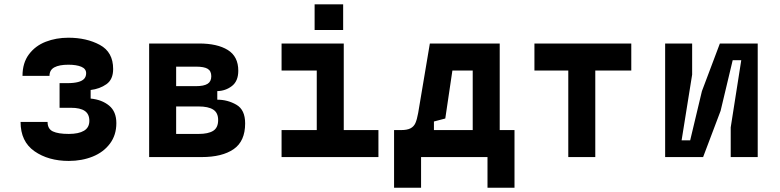

<svg xmlns="http://www.w3.org/2000/svg" viewBox="-20 -733 3640 896"><path d="M76 -164H202Q202 -131.4 226.8 -119.7Q251.6 -108 301 -108Q347 -108 372 -122.9Q397 -137.8 397 -169.2Q397 -200.6 375.7 -215.3Q354.4 -230 311 -230H258V-345H294Q324.8 -345 344.4 -350.2Q364 -355.4 373 -365.6Q382 -375.8 382 -391.2Q382 -412 359.4 -421.5Q336.8 -431 299 -431Q256.8 -431 233.9 -418.8Q211 -406.6 211 -379H85Q85 -439.4 115 -479.4Q145 -519.4 193.5 -538.2Q242 -557 299 -557Q383.8 -557 445.9 -523.5Q508 -490 508 -411Q508 -362 476.6 -340Q445.2 -318 403 -313V-273Q455.4 -268 489.2 -240.2Q523 -212.4 523 -158.4Q523 -102.8 493.1 -62.8Q463.2 -22.8 412.7 -2.4Q362.2 18 301 18Q205.8 18 140.9 -27.2Q76 -72.4 76 -164Z M676 -530H909Q994.2 -530 1043.1 -499.7Q1092 -469.4 1092 -403Q1092 -354.6 1062.5 -331.7Q1033 -308.8 994 -307.8V-267.8Q1042.4 -267.8 1083.2 -244.2Q1124 -220.6 1124 -157.2Q1124 -74 1070.4 -37Q1016.8 0 921 0H676ZM998 -172.8Q998 -207 974.9 -221.6Q951.8 -236.2 907 -236.2H802V-108H907Q951.8 -108 974.9 -122.5Q998 -137 998 -172.8ZM966 -377.2Q966 -401.8 949.1 -411.9Q932.2 -422 895 -422H802V-331H895Q931.2 -331 948.6 -341.8Q966 -352.6 966 -377.2Z M1458.2 -126V-404H1294V-530H1584.2V-126H1746V0H1294V-126ZM1581.4 -712.9V-593H1448.2V-712.9Z M1819 143V-126H1852Q1880 -126 1895.6 -134.1Q1911.2 -142.2 1918.5 -158.5Q1925.8 -174.8 1931.4 -205.4L1986 -530H2312V-126H2381V143H2255V0H1945V143ZM2186 -126V-404H2091.2L2058 -180L2005 -166V-126Z M2632 -404H2474V-530H2926V-404H2758V0H2632Z M3516 0H3390V-138.6L3439.2 -452H3399.2L3342.8 -215.8L3261.2 0H3084V-530H3210V-384.8L3160.8 -78H3200.8L3255.6 -307.6L3339.4 -530H3516Z"/></svg>

Font: Fliege Mono Thin
Style: Regular
Weight: 100
Version: Version 0.020;Glyphs 3.3 (3306)